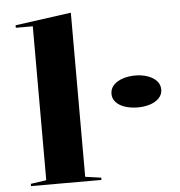

<svg xmlns="http://www.w3.org/2000/svg" viewBox="-53 -795 790 845"><g transform="rotate(-5 342.0 -372.5)"><path d="M291 -20 361 -10V0H50V-10L119 -20V-700H44V-711L291 -745ZM549 -445Q578 -445 603 -436.5Q628 -428 643 -412Q658 -396 658 -373Q658 -352 643 -336Q628 -320 603 -312Q578 -304 549 -304Q519 -304 493.5 -312Q468 -320 453 -336Q438 -352 438 -373Q438 -396 453 -412Q468 -428 493.5 -436.5Q519 -445 549 -445Z"/></g></svg>

Font: Kalnia SemiExpanded
Style: Regular
Weight: 400
Width: 6
Designer: Frida Medrano
Foundry: Frida Medrano
Version: Version 1.105